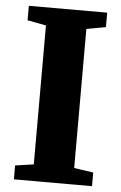

<svg xmlns="http://www.w3.org/2000/svg" viewBox="-53 -781 517 819"><g transform="rotate(5 205.0 -371.5)"><path d="M117 -71V-666L37 -681V-743H372.5V-681L290 -666V-70.5L372.5 -58.5V0H38V-59.5Z"/></g></svg>

Font: Merriweather 36pt Black
Style: Regular
Weight: 900
Version: Version 2.100